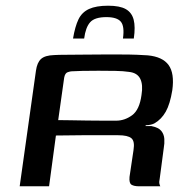

<svg xmlns="http://www.w3.org/2000/svg" viewBox="-20 -653 670 673"><path d="M361 -179Q361 -179 335.5 -179Q310 -179 268 -179Q226 -179 176 -178L152 0H49L106 -405Q110 -434 124 -446.5Q138 -459 170 -460Q185 -461 211.5 -461Q238 -461 270.5 -461.5Q303 -462 337.5 -462Q372 -462 404 -462Q436 -462 461 -461Q486 -460 498 -459Q550 -454 571 -425Q592 -396 584 -337Q576 -288 561 -261.5Q546 -235 522 -221Q517 -218 508.5 -216Q500 -214 491 -214L490 -211Q495 -211 500.5 -211Q506 -211 511 -211Q536 -206 545.5 -194Q555 -182 556 -166Q557 -150 554 -134L540 -28Q537 -15 539 -8Q541 -1 542 0H468Q450 0 441 -5.5Q432 -11 434 -33L448 -127Q453 -158 440.5 -168.5Q428 -179 394 -179ZM184 -232Q197 -232 225 -231.5Q253 -231 285.5 -230.5Q318 -230 346 -230Q374 -230 387 -230Q417 -230 443 -249Q469 -268 476 -320Q482 -356 471.5 -377Q461 -398 432 -401Q413 -404 384.5 -404.5Q356 -405 325 -405Q294 -405 268.5 -404.5Q243 -404 230 -403Q227 -403 217.5 -400Q208 -397 205 -381ZM359 -633Q400 -633 421 -621Q442 -609 448.5 -584Q455 -559 449 -518H411Q417 -561 403.5 -577Q390 -593 353 -593Q312 -593 296 -575Q280 -557 275 -518H236Q243 -560 255 -585Q267 -610 292 -621.5Q317 -633 359 -633Z"/></svg>

Font: Genos Medium
Style: Italic
Weight: 500
Italic angle: -8°
Designer: Robert E. Leuschke
Foundry: Robert E. Leuschke
Version: Version 1.010